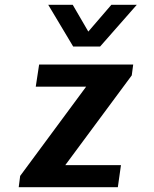

<svg xmlns="http://www.w3.org/2000/svg" viewBox="-20 -780 640 800"><path d="M58 0 64 -47 339 -419H129L143 -511H535L529 -466L252 -92H484L471 0ZM550 -760 397 -586H285L181 -760H283L375 -602H308L444 -760Z"/></svg>

Font: Chivo Mono SemiBold
Style: Italic
Weight: 600
Italic angle: -8.05°
Monospace: yes
Version: Version 1.008